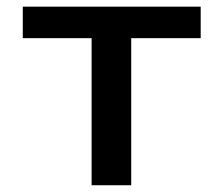

<svg xmlns="http://www.w3.org/2000/svg" viewBox="-20 -548 640 568"><path d="M573.7 -435.1H368.2V0H251V-435.1H47.4V-528.3H573.7Z"/></svg>

Font: Roboto Mono
Style: Regular
Weight: 500
Designer: Google
Version: Version 2.000986; 2015; ttfautohint (v1.3)